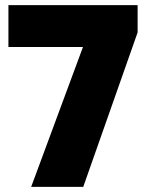

<svg xmlns="http://www.w3.org/2000/svg" viewBox="-20 -732 572 752"><path d="M102 0 305 -548H13V-712H519V-605L306 0Z"/></svg>

Font: Outfit Black
Style: Regular
Weight: 900
Designer: Rodrigo Fuenzalida
Foundry: fragTYPE
Version: Version 1.100; ttfautohint (v1.8.4.7-5d5b)